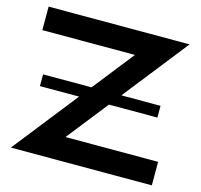

<svg xmlns="http://www.w3.org/2000/svg" viewBox="-102 -814 967 925"><g transform="rotate(15 381.0 -351.5)"><path d="M478.5 -380.9H673.8V-322.3H432.1L270.5 -117.2H732.4V0H29.3L283.2 -322.3H87.9V-380.9H329.6L491.2 -585.9H29.3V-703.1H732.4Z"/></g></svg>

Font: Gerhaus
Style: Regular
Weight: 400
Designer: GGBotNet
Foundry: GGBotNet
Version: 1.01